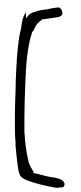

<svg xmlns="http://www.w3.org/2000/svg" viewBox="-20 -755 373 889"><path d="M49 -156C49 -138 50 -120 51 -105C51 -102 52 -99 52 -95V-79C56 -41 59 -3 65 32C68 46 71 57 80 66C89 73 98 78 107 81C149 95 188 106 237 114C246 115 256 114 263 112H264L269 113C275 112 280 103 279 94C279 93 276 91 275 90V87C269 77 252 71 236 68C201 64 174 55 143 47H136L135 41C128 27 114 8 111 -12C101 -53 96 -97 93 -146V-212C93 -261 95 -312 97 -362C100 -453 106 -538 129 -606V-607C130 -608 133 -610 135 -613C144 -637 155 -651 175 -664L176 -666H178C196 -667 225 -673 244 -675C248 -676 251 -676 257 -678C264 -683 269 -686 269 -693C269 -710 257 -724 245 -720L229 -718C221 -717 213 -715 204 -713C184 -709 170 -709 153 -704L138 -699C122 -696 106 -681 101 -669C101 -669 100 -668 100 -699C87 -678 81 -659 78 -625C74 -611 71 -595 68 -578C59 -515 56 -454 53 -384C53 -332 49 -280 49 -228ZM152 -735H153ZM236 83H237Z"/></svg>

Font: Scribbler
Style: Lt
Weight: 300
Designer: Mew Too
Foundry: Cannot Into Space Fonts
Version: Version 1.001